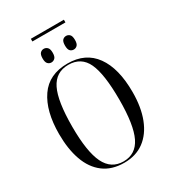

<svg xmlns="http://www.w3.org/2000/svg" viewBox="-232 -1101 1105 1233"><g transform="rotate(-30 320.5 -485.0)"><path d="M197 -960V-980H442V-960ZM236 -782Q221 -782 210 -793Q199 -804 199 -832Q199 -861 210 -872Q221 -883 236 -883Q251 -883 262.5 -872Q274 -861 274 -832Q274 -804 262.5 -793Q251 -782 236 -782ZM402 -782Q386 -782 375.5 -793Q365 -804 365 -832Q365 -861 375.5 -872Q386 -883 402 -883Q417 -883 428 -872Q439 -861 439 -832Q439 -804 428 -793Q417 -782 402 -782ZM320 10Q228 10 167.5 -36Q107 -82 77.5 -165Q48 -248 48 -359Q48 -529 115.5 -627Q183 -725 321 -725Q454 -725 523 -629Q592 -533 592 -358Q592 -245 560 -162.5Q528 -80 467.5 -35Q407 10 320 10ZM320 0Q411 0 452.5 -85Q494 -170 494 -358Q494 -547 455 -631Q416 -715 321 -715Q228 -715 186.5 -631Q145 -547 145 -358Q145 -172 187 -86Q229 0 320 0Z"/></g></svg>

Font: Noto Serif Display Condensed
Style: Regular
Weight: 400
Width: 3
Designer: Monotype Design Team
Foundry: Monotype Imaging Inc.
Version: Version 2.009